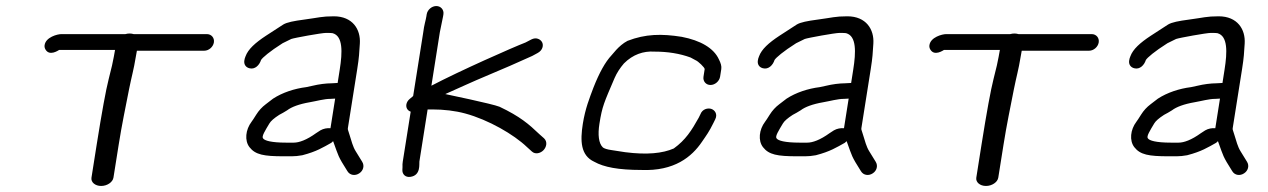

<svg xmlns="http://www.w3.org/2000/svg" viewBox="-20 -578 4201 636"><path d="M355.8 10.5 373.2 -99C383.3 -163.2 396.2 -224.7 407.4 -281.8C415.4 -322.3 423.4 -349.4 429.4 -387.3C430.8 -396.2 432 -402.5 433.5 -410H656.6C671.7 -410 686.1 -422.5 688.5 -437.5C690.9 -452.5 680.4 -465 665.3 -465H422.9C418.3 -466.2 414.3 -467 409.6 -467C404.7 -467 400.4 -466.4 395.2 -465H183.1C170.2 -465 131.4 -455 127.7 -428.3C127 -423.5 128 -418.7 130.3 -414.6C144 -390 174.2 -411.8 176.1 -412.7H361.1C360 -407.6 358.3 -398.3 357 -389.9C354.8 -376.3 349.2 -351.5 340 -316C330.7 -279.6 317.6 -207.8 300.4 -99.7L283 10.5C280.6 25.5 295.1 38 315 38C335 38 353.4 25.5 355.8 10.5Z M1041.5 -146.3 1041.1 -146.1 1027.9 -137.5 1027.4 -137.2C995.6 -114.2 970.7 -105.5 953 -105.5H927.8C877.8 -105.5 856.7 -112.4 851.8 -119.2L851.6 -119.5L851.3 -119.8C845.9 -126.2 858.5 -145.8 872.4 -169.1C877.2 -177.2 887.5 -186.3 905 -197.6C912.5 -201.5 923.1 -207.4 930.5 -212.2L931.1 -212.6L931.7 -213C945.9 -223.7 970.2 -233.1 1006.4 -239.4C1028.7 -243.2 1054 -250.5 1074 -250.5H1074.7L1090.2 -251.4L1074.7 -153.3C1064.1 -154.3 1051.4 -152.1 1041.5 -146.3ZM1084.8 -106.7C1102.1 -59.7 1098.3 -62.4 1130.8 -11C1139.3 3.3 1157.1 5 1170.1 -3.9C1183 -12.2 1188.2 -28.7 1179.7 -42.2C1169.6 -58.4 1167.4 -62.7 1158.1 -77.3C1149 -91.7 1144 -111.8 1137.8 -131.5L1132.8 -147.3C1132.1 -149.3 1132 -151.2 1132.3 -153.3L1163.3 -348.9C1169.8 -389.9 1169.8 -401.4 1172 -433.7C1175.1 -480.6 1148.1 -524 1085.8 -524C1045.3 -524 1036.1 -519.5 987.4 -513.1C953.9 -508.7 930.4 -504.2 918.2 -496.7C899.7 -484.9 880.1 -471.9 861 -459.6C825.4 -436.2 801.8 -414.9 793.3 -391.4C789.4 -382 786.5 -370.3 792.4 -361.2C795.6 -356.2 800.8 -353.3 806.2 -351.9C824.7 -347 839.3 -362.3 844.7 -379.3C849.4 -387 873.1 -407.6 916.1 -434.8C928.6 -441 937.2 -445.1 944.8 -448.9C955.3 -452.7 1045.1 -469 1060.3 -469C1071.7 -469 1080.3 -468.6 1081.6 -468.1L1082.3 -467.9C1116.1 -458.3 1114.7 -406.1 1105.3 -347.1L1098.4 -303.1C1098.4 -303.1 1095.7 -303 1094.7 -303L1078.6 -302.1C1059.6 -302 1036.2 -299 1014.8 -293.8L994.5 -289.4C955.2 -284.5 915.5 -271.4 884.5 -251.2C879.5 -247.1 871.4 -240.9 860.5 -232.8C847.9 -223.4 837.3 -211.8 828.9 -198.4C821.5 -186.5 816.1 -178.3 813.3 -174.7C793.3 -148.4 789.5 -112.1 806.5 -90.4C825.9 -65.4 854.3 -60.3 919.2 -60.3H946.5C957.3 -60.3 968.5 -61.4 980.4 -63.6L981.3 -63.7L982.3 -64C1028.6 -76 1050.6 -90 1077.5 -105L1078.1 -105.5L1083.4 -110.4C1083.9 -109.1 1084.3 -107.9 1084.8 -106.7Z M1393.4 -530.5 1392.5 -524.5C1390.2 -509.8 1384.9 -495.8 1381.9 -470.2L1348.6 -260.2C1348.3 -259.9 1347.3 -258.9 1346.1 -257.7C1343.2 -255.3 1341 -253.5 1337.4 -250.5C1324.3 -239.8 1322.5 -223.6 1330.8 -214.3C1333.4 -211.5 1335.5 -209.9 1340.4 -208L1314.2 -42.8C1313.2 -36.8 1313 -31.8 1313.3 -24L1312.9 -16.4C1311.7 -1 1322.9 10.4 1339.7 7.8C1374.9 2.7 1368 -35.6 1369.2 -42.7L1396.5 -215.5H1411.5C1450.3 -215.5 1488.3 -211 1520.9 -202.1C1598.6 -181.1 1682.5 -132.1 1725.1 -91.3L1741.7 -76.3C1753.3 -65.3 1770.7 -70.5 1780.2 -80.4C1790.1 -90.6 1794.4 -108.1 1782.3 -119.7L1766.5 -133.7C1731.9 -166.7 1703 -192 1634.7 -224.4C1611.6 -233.9 1455 -266.4 1455 -266.4C1492.1 -282.9 1550.9 -309.9 1589.8 -326C1636.6 -345.4 1703.5 -374.5 1742.8 -392.6L1743 -392.7L1760.7 -402.3C1777.4 -411 1781.2 -427.6 1775.7 -438.1C1770.5 -448 1756.1 -455.7 1739.9 -447.2L1720.9 -437.3C1677.5 -420.6 1503.1 -343.4 1409 -294.1L1437 -471.3L1447.8 -524.3L1448.8 -530.5C1451.2 -545.5 1440.3 -558 1425.3 -558C1410.2 -558 1395.8 -545.5 1393.4 -530.5Z M2365.3 -324 2369.2 -349C2370.8 -358.9 2367.5 -369.1 2361.5 -381C2344.6 -418.7 2300.2 -444.1 2238.3 -456C2171.6 -466.6 2118.3 -465.7 2058.7 -442.7C2028.5 -427.1 2006.7 -394.5 2005.9 -395.1C1984.6 -372.4 1965.2 -336.9 1945.9 -288.1C1933 -253.6 1918.7 -218.9 1910.6 -168C1901.6 -111 1903.1 -63 1948.6 -42.1C1980.5 -24.2 2028.5 -15.1 2104.1 -15C2213.9 -10.5 2271.7 -58.6 2305.4 -108.5C2320.7 -130.9 2328.5 -140.8 2343.5 -171.2L2349.3 -183C2358 -200.7 2347.1 -213.7 2336.1 -217.3C2325.4 -220.8 2306.8 -217.7 2299.9 -199.1L2294.5 -188.1C2270.9 -145.8 2251 -114.4 2211.9 -86.2C2175.1 -70 2122.7 -64.5 2050.6 -73.9C2039.6 -75.7 2023 -78 2005.3 -80.9C1990.8 -82.9 1981.8 -86.1 1977.3 -89.4C1962.8 -102.8 1959.9 -132.2 1965.6 -168C1974.9 -226.8 1981 -237.9 2015.9 -319.7C2023.2 -336.4 2033.5 -352.4 2046.7 -367.8C2076.8 -398 2111.5 -409.1 2146.8 -407.1L2147.6 -407H2148.4C2191.9 -407 2231.9 -400.6 2267.3 -387.6C2272.2 -384.9 2277.9 -381.9 2284.4 -378.4C2292.3 -375.5 2315 -353.9 2314.2 -349L2310.3 -324C2307.9 -309 2318.4 -296.5 2333.4 -296.5C2348.5 -296.5 2362.9 -309 2365.3 -324Z M2742.5 -146.3 2742.1 -146.1 2728.9 -137.5 2728.4 -137.2C2696.6 -114.2 2671.7 -105.5 2654 -105.5H2628.8C2578.8 -105.5 2557.7 -112.4 2552.8 -119.2L2552.6 -119.5L2552.3 -119.8C2546.9 -126.2 2559.5 -145.8 2573.4 -169.1C2578.2 -177.2 2588.5 -186.3 2606 -197.6C2613.5 -201.5 2624.1 -207.4 2631.5 -212.2L2632.1 -212.6L2632.7 -213C2646.9 -223.7 2671.2 -233.1 2707.4 -239.4C2729.7 -243.2 2755 -250.5 2775 -250.5H2775.7L2791.2 -251.4L2775.7 -153.3C2765.1 -154.3 2752.4 -152.1 2742.5 -146.3ZM2785.8 -106.7C2803.1 -59.7 2799.3 -62.4 2831.8 -11C2840.3 3.3 2858.1 5 2871.1 -3.9C2884 -12.2 2889.2 -28.7 2880.7 -42.2C2870.6 -58.4 2868.4 -62.7 2859.1 -77.3C2850 -91.7 2845 -111.8 2838.8 -131.5L2833.8 -147.3C2833.1 -149.3 2833 -151.2 2833.3 -153.3L2864.3 -348.9C2870.8 -389.9 2870.8 -401.4 2873 -433.7C2876.1 -480.6 2849.1 -524 2786.8 -524C2746.3 -524 2737.1 -519.5 2688.4 -513.1C2654.9 -508.7 2631.4 -504.2 2619.2 -496.7C2600.7 -484.9 2581.1 -471.9 2562 -459.6C2526.4 -436.2 2502.8 -414.9 2494.3 -391.4C2490.4 -382 2487.5 -370.3 2493.4 -361.2C2496.6 -356.2 2501.8 -353.3 2507.2 -351.9C2525.7 -347 2540.3 -362.3 2545.7 -379.3C2550.4 -387 2574.1 -407.6 2617.1 -434.8C2629.6 -441 2638.2 -445.1 2645.8 -448.9C2656.3 -452.7 2746.1 -469 2761.3 -469C2772.7 -469 2781.3 -468.6 2782.6 -468.1L2783.3 -467.9C2817.1 -458.3 2815.7 -406.1 2806.3 -347.1L2799.4 -303.1C2799.4 -303.1 2796.7 -303 2795.7 -303L2779.6 -302.1C2760.6 -302 2737.2 -299 2715.8 -293.8L2695.5 -289.4C2656.2 -284.5 2616.5 -271.4 2585.5 -251.2C2580.5 -247.1 2572.4 -240.9 2561.5 -232.8C2548.9 -223.4 2538.3 -211.8 2529.9 -198.4C2522.5 -186.5 2517.1 -178.3 2514.3 -174.7C2494.3 -148.4 2490.5 -112.1 2507.5 -90.4C2526.9 -65.4 2555.3 -60.3 2620.2 -60.3H2647.5C2658.3 -60.3 2669.5 -61.4 2681.4 -63.6L2682.3 -63.7L2683.3 -64C2729.6 -76 2751.6 -90 2778.5 -105L2779.1 -105.5L2784.4 -110.4C2784.9 -109.1 2785.3 -107.9 2785.8 -106.7Z M3286.8 10.5 3304.2 -99C3314.3 -163.2 3327.2 -224.7 3338.4 -281.8C3346.4 -322.3 3354.4 -349.4 3360.4 -387.3C3361.8 -396.2 3363 -402.5 3364.5 -410H3587.6C3602.7 -410 3617.1 -422.5 3619.5 -437.5C3621.9 -452.5 3611.4 -465 3596.3 -465H3353.9C3349.3 -466.2 3345.3 -467 3340.6 -467C3335.7 -467 3331.4 -466.4 3326.2 -465H3114.1C3101.2 -465 3062.4 -455 3058.7 -428.3C3058 -423.5 3059 -418.7 3061.3 -414.6C3075 -390 3105.2 -411.8 3107.1 -412.7H3292.1C3291 -407.6 3289.3 -398.3 3288 -389.9C3285.8 -376.3 3280.2 -351.5 3271 -316C3261.7 -279.6 3248.6 -207.8 3231.4 -99.7L3214 10.5C3211.6 25.5 3226.1 38 3246 38C3266 38 3284.4 25.5 3286.8 10.5Z M3972.5 -146.3 3972.1 -146.1 3958.9 -137.5 3958.4 -137.2C3926.6 -114.2 3901.7 -105.5 3884 -105.5H3858.8C3808.8 -105.5 3787.7 -112.4 3782.8 -119.2L3782.6 -119.5L3782.3 -119.8C3776.9 -126.2 3789.5 -145.8 3803.4 -169.1C3808.2 -177.2 3818.5 -186.3 3836 -197.6C3843.5 -201.5 3854.1 -207.4 3861.5 -212.2L3862.1 -212.6L3862.7 -213C3876.9 -223.7 3901.2 -233.1 3937.4 -239.4C3959.7 -243.2 3985 -250.5 4005 -250.5H4005.7L4021.2 -251.4L4005.7 -153.3C3995.1 -154.3 3982.4 -152.1 3972.5 -146.3ZM4015.8 -106.7C4033.1 -59.7 4029.3 -62.4 4061.8 -11C4070.3 3.3 4088.1 5 4101.1 -3.9C4114 -12.2 4119.2 -28.7 4110.7 -42.2C4100.6 -58.4 4098.4 -62.7 4089.1 -77.3C4080 -91.7 4075 -111.8 4068.8 -131.5L4063.8 -147.3C4063.1 -149.3 4063 -151.2 4063.3 -153.3L4094.3 -348.9C4100.8 -389.9 4100.8 -401.4 4103 -433.7C4106.1 -480.6 4079.1 -524 4016.8 -524C3976.3 -524 3967.1 -519.5 3918.4 -513.1C3884.9 -508.7 3861.4 -504.2 3849.2 -496.7C3830.7 -484.9 3811.1 -471.9 3792 -459.6C3756.4 -436.2 3732.8 -414.9 3724.3 -391.4C3720.4 -382 3717.5 -370.3 3723.4 -361.2C3726.6 -356.2 3731.8 -353.3 3737.2 -351.9C3755.7 -347 3770.3 -362.3 3775.7 -379.3C3780.4 -387 3804.1 -407.6 3847.1 -434.8C3859.6 -441 3868.2 -445.1 3875.8 -448.9C3886.3 -452.7 3976.1 -469 3991.3 -469C4002.7 -469 4011.3 -468.6 4012.6 -468.1L4013.3 -467.9C4047.1 -458.3 4045.7 -406.1 4036.3 -347.1L4029.4 -303.1C4029.4 -303.1 4026.7 -303 4025.7 -303L4009.6 -302.1C3990.6 -302 3967.2 -299 3945.8 -293.8L3925.5 -289.4C3886.2 -284.5 3846.5 -271.4 3815.5 -251.2C3810.5 -247.1 3802.4 -240.9 3791.5 -232.8C3778.9 -223.4 3768.3 -211.8 3759.9 -198.4C3752.5 -186.5 3747.1 -178.3 3744.3 -174.7C3724.3 -148.4 3720.5 -112.1 3737.5 -90.4C3756.9 -65.4 3785.3 -60.3 3850.2 -60.3H3877.5C3888.3 -60.3 3899.5 -61.4 3911.4 -63.6L3912.3 -63.7L3913.3 -64C3959.6 -76 3981.6 -90 4008.5 -105L4009.1 -105.5L4014.4 -110.4C4014.9 -109.1 4015.3 -107.9 4015.8 -106.7Z"/></svg>

Font: MewTooHand
Style: BdWideIta
Weight: 400
Designer: Mew Too, Robert Jablonski
Version: Version 0.77